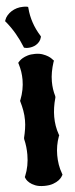

<svg xmlns="http://www.w3.org/2000/svg" viewBox="-67 -990 397 1023"><g transform="rotate(-5 131.5 -478.0)"><path d="M236.8 -658.2 233.9 -651.9Q225.1 -625 220.5 -599.4Q215.8 -573.7 215.8 -547.9Q215.8 -527.3 218.5 -508.1Q221.2 -488.8 227.1 -469.2V-461.9Q211.9 -408.7 211.9 -359.9Q211.9 -335 215.8 -311.3Q219.7 -287.6 228 -264.2L230 -259.8L228 -255.9Q218.8 -231 214.4 -205.8Q210 -180.7 210 -154.8Q210 -129.4 213.9 -104.7Q217.8 -80.1 227.1 -55.2L229 -49.8L227.1 -45.9Q226.6 -44.9 221.7 -37.4Q216.8 -29.8 205.6 -21Q194.3 -12.2 175 -5.1Q155.8 2 127 2Q98.1 2 79.3 -5.6Q60.5 -13.2 49.6 -22.7Q38.6 -32.2 34.2 -40Q29.8 -47.9 29.8 -48.8L27.8 -54.2L29.8 -58.1Q41 -85.4 46.4 -113.5Q51.8 -141.6 51.8 -171.9Q51.8 -192.4 49.6 -213.1Q47.4 -233.9 42 -255.9V-262.2Q47.9 -286.1 51.5 -309.3Q55.2 -332.5 55.2 -356Q55.2 -382.3 50.8 -407.2Q46.4 -432.1 39.1 -457L38.1 -460.9L40 -464.8Q61 -518.6 61 -571.8Q61 -593.3 57.9 -614.3Q54.7 -635.3 47.9 -657.2L45.9 -663.1L49.8 -668Q50.3 -668.5 55.7 -674.1Q61 -679.7 72 -686.3Q83 -692.9 99.6 -698Q116.2 -703.1 139.2 -703.1Q162.6 -703.1 179.7 -697Q196.8 -690.9 208.3 -683.6Q219.7 -676.3 225.6 -669.9Q231.4 -663.6 231.9 -663.1ZM178.7 -792.5 177.7 -788.1Q174.3 -774.9 166.5 -765.6Q158.7 -756.3 148.7 -750.2Q138.7 -744.1 127 -741.2Q115.2 -738.3 104.5 -738.3Q100.6 -738.3 96.4 -738.5Q92.3 -738.8 88.4 -740.2L83.5 -741.2L81.5 -746.1Q66.4 -784.2 46.1 -819.1Q25.9 -854 -0.5 -886.2L-4.4 -890.1L-2.4 -896.5Q2 -909.7 12 -921.1Q22 -932.6 35.2 -940.9Q48.3 -949.2 64.2 -953.9Q80.1 -958.5 96.7 -958.5Q102.1 -958.5 106.7 -958.5Q111.3 -958.5 116.7 -957.5L124.5 -955.6L125.5 -947.3Q128.4 -909.2 141.1 -871.1Q153.8 -833 176.8 -796.4Z"/></g></svg>

Font: Hanalei Fill
Style: Regular
Weight: 400
Version: Version 1.000